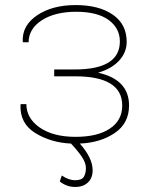

<svg xmlns="http://www.w3.org/2000/svg" viewBox="-20 -556 588 754"><path d="M273.4 -283.2Q450.7 -283.2 450.7 -393.1Q450.7 -445.3 406.7 -477.5Q362.3 -509.8 279.3 -509.8Q196.3 -509.8 144.5 -476.6Q92.8 -443.4 92.3 -390.1H70.3L69.3 -393.1Q66.4 -456.1 126 -496.1Q185.5 -536.1 277.3 -536.1Q368.2 -536.1 422.9 -498.5Q477.5 -460.9 477.5 -391.6Q477.5 -350.6 448.2 -318.4Q418.9 -286.1 365.2 -270.5Q486.8 -243.7 486.8 -141.6Q486.8 -71.8 430.7 -33.7Q374.5 4.4 293.5 7.8Q343.8 64.5 343.8 112.8Q343.8 143.6 324.7 161.1Q305.7 178.7 273.9 178.2Q242.2 178.2 214.8 156.7L222.7 133.3Q250 151.9 275.4 151.9Q301.8 151.4 309.6 137.7Q317.4 124 317.4 104Q317.4 84 302.2 61Q287.1 38.1 258.8 7.8Q180.7 4.4 119.1 -33.2Q57.6 -70.8 60.5 -144L61.5 -147H83.5Q84 -90.8 136.7 -54.7Q189.5 -18.6 276.4 -18.6Q363.3 -18.6 411.1 -50.8Q460 -83 460 -141.6Q460 -256.8 273.4 -256.3H192.9V-283.2Z"/></svg>

Font: Roboto-Thin
Style: Regular
Weight: 250
Designer: Google
Version: Version 1.100141; 2013; ttfautohint (v0.94.14-c901) -l 8 -r 